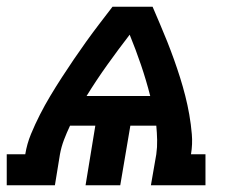

<svg xmlns="http://www.w3.org/2000/svg" viewBox="-62 -550 682 570"><path d="M-42 0V-92H13Q18 -123 30 -152Q42 -181 56.5 -209.5Q71 -238 87.5 -265.5Q104 -293 121.5 -320Q139 -347 157 -373.5Q175 -400 194 -426.5Q213 -453 232.5 -478.5Q252 -504 272 -530H391Q402 -504 413 -478.5Q424 -453 434.5 -426.5Q445 -400 454.5 -373.5Q464 -347 472.5 -320Q481 -293 488 -265.5Q495 -238 500 -209.5Q505 -181 507.5 -151.5Q510 -122 505 -92H548V0H386L402 -92Q405 -113 404.5 -134.5Q404 -156 402 -177H325L295 0H192L221 -177H146Q136 -156 128 -135Q120 -114 116 -92L101 0ZM195 -265H384Q372 -312 356.5 -357.5Q341 -403 323 -447Q289 -403 256.5 -357.5Q224 -312 195 -265Z"/></svg>

Font: Iosevka Curly Slab SmBdExObl
Style: Regular
Weight: 600
Width: 7
Italic angle: -9°
Monospace: yes
Designer: Belleve Invis
Foundry: Belleve Invis
Version: Version 11.1.0; ttfautohint (v1.8.3)